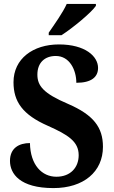

<svg xmlns="http://www.w3.org/2000/svg" viewBox="-20 -951 581 981"><path d="M229 -784V-771H294C353 -809 446 -886 470 -921V-931H321C301 -886 257 -825 229 -784ZM253 10C407 10 506 -73 506 -201C506 -301 457 -364 328 -420C201 -474 171 -513 171 -570C171 -631 209 -665 265 -665C336 -665 370 -593 370 -528C448 -528 481 -558 481 -604C481 -663 416 -724 281 -724C149 -724 49 -651 49 -531C49 -432 95 -365 225 -308C328 -262 382 -228 382 -158C382 -95 340 -48 268 -48C195 -48 135 -107 133 -220C78 -220 31 -195 31 -129C31 -63 82 10 253 10Z"/></svg>

Font: Noto Serif Hebrew SemiCondensed
Style: Bold
Weight: 700
Width: 4
Designer: Monotype Design Team
Foundry: Monotype Imaging Inc.
Version: Version 2.004